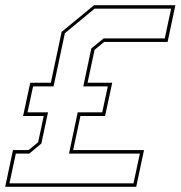

<svg xmlns="http://www.w3.org/2000/svg" viewBox="-57 -720 696 740"><path d="M-37 0 -7 -141.5H53L90 -172L111.5 -273H32L59.5 -401H139L180.5 -597L305.5 -700H619L589 -558.5H344.5L307.5 -528L280.5 -401H375.5L348 -273H253L225 -141.5H498L468 0ZM-20.5 -13.5H457.5L482 -128H209L242.5 -287H337L358.5 -387H264L295 -533.5L342.5 -572H578L602.5 -686.5H307.5L193 -592L149.5 -387H70.5L49 -287H128L102.5 -167L56 -128H4Z"/></svg>

Font: Tourney Thin Thin
Style: Italic
Weight: 250
Italic angle: -12°
Version: Version 1.015